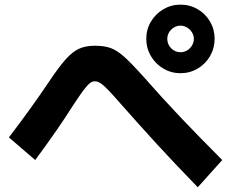

<svg xmlns="http://www.w3.org/2000/svg" viewBox="-20 -794 978 812"><path d="M598.6 -629.9Q598.6 -669.4 618.2 -702.4Q637.7 -735.4 670.9 -754.9Q704.1 -774.4 743.2 -774.4Q782.7 -774.4 815.9 -755.1Q849.1 -735.8 868.4 -702.6Q887.7 -669.4 887.7 -629.9Q887.7 -590.3 868.4 -556.9Q849.1 -523.4 815.9 -503.9Q782.7 -484.4 743.2 -484.4Q704.1 -484.4 670.9 -503.9Q637.7 -523.4 618.2 -556.9Q598.6 -590.3 598.6 -629.9ZM799.8 -629.9Q799.8 -644 792 -657Q784.2 -669.9 771 -677.7Q757.8 -685.5 743.2 -685.5Q728.5 -685.5 715.6 -677.7Q702.6 -669.9 695.1 -657.2Q687.5 -644.5 687.5 -629.9Q687.5 -606.4 703.9 -589.8Q720.2 -573.2 743.2 -573.2Q758.3 -573.2 771.2 -580.8Q784.2 -588.4 792 -601.6Q799.8 -614.7 799.8 -629.9ZM488.3 -357.4Q454.6 -396 435.8 -415.3Q417 -434.6 404.5 -442.4Q392.1 -450.2 380.9 -450.2Q370.1 -450.2 359.4 -441.7Q348.6 -433.1 332 -410.9Q315.4 -388.7 286.1 -343.8Q226.1 -248.5 128.9 -117.2L17.6 -212.9Q108.9 -332 186.5 -447.3Q229.5 -511.7 258.3 -543.7Q287.1 -575.7 314.7 -588.1Q342.3 -600.6 380.9 -600.6Q420.4 -600.6 447.3 -591.1Q474.1 -581.5 504.2 -554.9Q534.2 -528.3 585.9 -470.7Q667 -378.4 747.3 -293.9Q827.6 -209.5 919.9 -117.2L816.4 -2Q719.2 -102.1 645.8 -182.1Q572.3 -262.2 488.3 -357.4Z"/></svg>

Font: Pretendard JP ExtraBold
Style: Regular
Weight: 800
Designer: Base glyphs from Inter by Rasmus Andersson; Hangeul glyphs from Noto Sans CJK(Source Han Sans) by Jang Soo-young and Kan
Foundry: Kil Hyung-jin
Version: Version 1.309